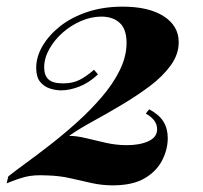

<svg xmlns="http://www.w3.org/2000/svg" viewBox="-46 -552 611 578"><path d="M323 -532Q402 -532 447 -503Q492 -474 492 -425Q492 -388 467.5 -354.5Q443 -321 404 -292Q365 -263 320.5 -236.5Q276 -210 234 -187Q192 -164 162 -143Q185 -143 213.5 -136Q242 -129 273 -122Q304 -115 336 -115Q375 -115 401 -127Q427 -139 427 -163Q427 -191 393 -210L403 -223Q433 -207 446 -186Q459 -165 459 -136Q459 -102 442 -69Q425 -36 389 -15Q353 6 293 6Q261 6 229.5 -1Q198 -8 165.5 -15.5Q133 -23 94 -24Q55 -26 30 -19.5Q5 -13 -26 0L-21 -21Q-1 -37 32 -61Q65 -85 105.5 -116.5Q146 -148 186 -184Q226 -220 260 -259.5Q294 -299 314.5 -340.5Q335 -382 335 -423Q335 -464 314.5 -483Q294 -502 259 -502Q229 -502 198.5 -489Q168 -476 143 -454Q118 -432 102.5 -404.5Q87 -377 87 -349Q87 -325 100 -313Q113 -301 144 -301Q173 -301 193.5 -311.5Q214 -322 237 -342L249 -328Q221 -302 192 -291Q163 -280 138 -280Q122 -280 104.5 -285.5Q87 -291 75 -305.5Q63 -320 63 -348Q63 -381 82 -413.5Q101 -446 135 -473Q169 -500 217 -516Q265 -532 323 -532Z"/></svg>

Font: Playfair Display ExtraBold
Style: Italic
Weight: 800
Italic angle: -14°
Designer: Claus Eggers Sørensen
Foundry: Claus Eggers Sørensen
Version: Version 1.203